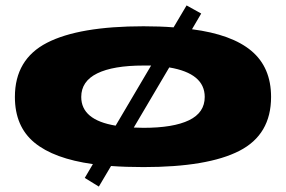

<svg xmlns="http://www.w3.org/2000/svg" viewBox="-20 -602 1056 709"><path d="M510 15Q445 15 390 11L345 87L293 55L323 4Q179 -16 107 -75.5Q35 -135 35 -244Q35 -383 153.5 -444Q272 -505 510 -505Q570 -505 621 -501L669 -582L723 -552L689 -494Q836 -475 908.5 -414Q981 -353 981 -244Q981 -105 864 -45Q747 15 510 15ZM280 -244Q280 -159 407 -138L538 -360Q524 -360 510 -360Q398 -360 339 -331Q280 -302 280 -244ZM510 -130Q620 -130 678 -158Q736 -186 736 -244Q736 -331 605 -353L474 -131Q491 -130 510 -130Z"/></svg>

Font: Syne ExtraBold
Style: Regular
Weight: 800
Designer: Lucas Descroix
Foundry: Bonjour Monde
Version: Version 2.200; ttfautohint (v1.8.4)